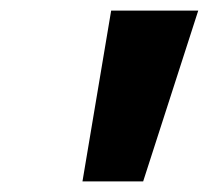

<svg xmlns="http://www.w3.org/2000/svg" viewBox="-20 -860 398 366"><path d="M191.9 -839.8H357.9L252.9 -514.2H137.2Z"/></svg>

Font: Sinkin Sans 800 Black Italic
Style: Regular
Weight: 900
Italic angle: -112°
Designer: Keith Bates
Foundry: K-Type
Version: Sinkin Sans (version 1.0)  by Keith Bates   •   © 2014   www